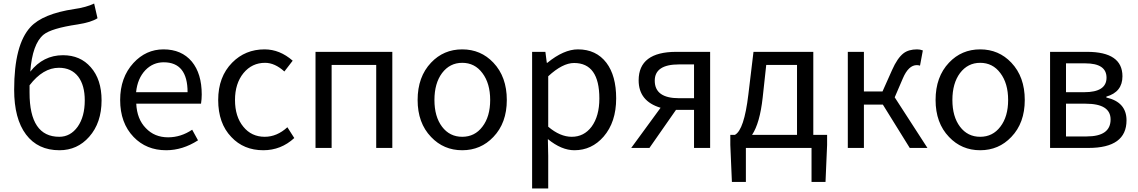

<svg xmlns="http://www.w3.org/2000/svg" viewBox="-20 -836 6429 1085"><path d="M419 -120Q459 -177 459 -269Q459 -354 422 -403Q383 -453 313 -453Q223 -453 147 -354V-312Q147 -63 315 -63Q378 -63 419 -120ZM531 -733Q496 -710 419 -698Q270 -676 226 -640Q163 -588 151 -431Q224 -524 336 -524Q434 -524 493 -456Q554 -387 554 -269Q554 -142 484 -63Q417 13 316 13Q194 13 127 -76Q60 -165 60 -329Q60 -583 152 -683Q221 -758 400 -785Q469 -795 512 -816Z M735 -62Q659 -141 659 -271Q659 -398 734 -480Q805 -557 904 -557Q1006 -557 1064 -488Q1120 -420 1120 -302Q1120 -276 1116 -250H750Q754 -163 804 -112Q853 -60 930 -60Q1002 -60 1066 -103L1099 -43Q1012 13 919 13Q807 13 735 -62ZM1040 -315Q1040 -484 905 -484Q845 -484 802 -440Q757 -393 749 -315Z M1287 -62Q1213 -139 1213 -271Q1213 -402 1292 -482Q1366 -557 1475 -557Q1561 -557 1634 -493L1587 -432Q1533 -481 1478 -481Q1404 -481 1356 -423Q1308 -364 1308 -271Q1308 -177 1355 -120Q1401 -63 1476 -63Q1545 -63 1604 -117L1643 -56Q1568 13 1468 13Q1357 13 1287 -62Z M1763 -543H2197V0H2106V-469H1854V0H1763Z M2416 -62Q2340 -141 2340 -271Q2340 -402 2416 -482Q2487 -557 2592 -557Q2697 -557 2768 -482Q2844 -402 2844 -271Q2844 -141 2768 -62Q2697 13 2592 13Q2487 13 2416 -62ZM2706 -120Q2750 -177 2750 -271Q2750 -365 2706 -423Q2663 -481 2592 -481Q2522 -481 2478 -423Q2435 -365 2435 -271Q2435 -177 2478 -120Q2521 -63 2592 -63Q2663 -63 2706 -120Z M2987 -543H3062L3070 -481H3073Q3166 -557 3246 -557Q3349 -557 3407 -481Q3462 -408 3462 -280Q3462 -146 3391 -64Q3324 13 3226 13Q3153 13 3076 -50L3078 45V229H2987ZM3323 -120Q3367 -180 3367 -279Q3367 -480 3224 -480Q3159 -480 3078 -405V-120Q3145 -63 3211 -63Q3280 -63 3323 -120Z M3902 -472H3817Q3680 -472 3680 -380Q3680 -281 3817 -281H3902ZM3993 -543V0H3902V-215H3800L3650 0H3547L3713 -227Q3589 -264 3589 -382Q3589 -543 3802 -543Z M4484 -74V-469H4310L4290 -285Q4274 -140 4230 -74ZM4654 -74V-17L4645 192H4566V0H4195V192H4116L4107 -17V-74H4133Q4185 -101 4209 -302L4238 -543H4576V-74Z M5221 0H5121L4969 -245H4862V0H4771V-543H4862V-319H4967L5021 -440Q5051 -508 5086 -535Q5115 -557 5163 -557Q5179 -557 5195 -551L5179 -465Q5170 -468 5161 -468Q5114 -468 5082 -393L5036 -286Z M5343 -62Q5267 -141 5267 -271Q5267 -402 5343 -482Q5414 -557 5519 -557Q5624 -557 5695 -482Q5771 -402 5771 -271Q5771 -141 5695 -62Q5624 13 5519 13Q5414 13 5343 -62ZM5633 -120Q5677 -177 5677 -271Q5677 -365 5633 -423Q5590 -481 5519 -481Q5449 -481 5405 -423Q5362 -365 5362 -271Q5362 -177 5405 -120Q5448 -63 5519 -63Q5590 -63 5633 -120Z M5914 -543H6123Q6323 -543 6323 -405Q6323 -316 6232 -290V-285Q6346 -259 6346 -156Q6346 0 6131 0H5914ZM6107 -315Q6233 -315 6233 -397Q6233 -478 6113 -478H6004V-315ZM6121 -65Q6256 -65 6256 -161Q6256 -250 6115 -250H6004V-65Z"/></svg>

Font: 思源黑体R
Style: Regular
Weight: 400
Designer: Ryoko NISHIZUKA  (kana & ideographs); Paul D. Hunt (Latin, Greek & Cyrillic); Wenlong ZHANG  (bopomofo); Sandoll Communi
Foundry: Adobe Systems Incorporated
Version: Version 1.00 June 24, 2014, initial release